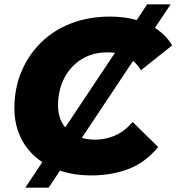

<svg xmlns="http://www.w3.org/2000/svg" viewBox="-20 -790 809 880"><path d="M96 70 174 -47Q113 -87 79.5 -150.5Q46 -214 46 -294Q46 -385 78 -461.5Q110 -538 168 -595Q226 -652 306.5 -683Q387 -714 485 -714Q550 -714 607 -698L654 -770H762L690 -662Q741 -630 769 -582L626 -468Q610 -494 590 -511L355 -158Q383 -150 417 -150Q464 -150 507.5 -169Q551 -188 588 -231L705 -116Q646 -45 569 -15.5Q492 14 398 14Q320 14 255 -8L203 70ZM279 -206 507 -548Q490 -550 472 -550Q404 -550 353 -518Q302 -486 274 -431Q246 -376 246 -307Q246 -246 279 -206Z"/></svg>

Font: Montserrat ExtraBold
Style: Italic
Weight: 800
Italic angle: -11.3°
Designer: Julieta Ulanovsky
Foundry: Julieta Ulanovsky
Version: Version 9.000; ttfautohint (v1.8.4.7-5d5b)